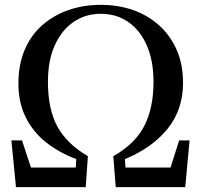

<svg xmlns="http://www.w3.org/2000/svg" viewBox="-20 -773 831 793"><path d="M46 0 27 -193H71L116 -56L82 -81H308L291 -55L295 -116Q225 -142 171 -184.5Q117 -227 86.5 -288Q56 -349 56 -428Q56 -505 81.5 -566Q107 -627 154 -668.5Q201 -710 263 -731.5Q325 -753 396 -753Q468 -753 529.5 -731.5Q591 -710 637.5 -668Q684 -626 710 -566.5Q736 -507 736 -431Q736 -320 672 -241Q608 -162 496 -116L500 -56L484 -81H708L676 -55L720 -193H763L745 0H458L448 -128Q537 -178 575.5 -252Q614 -326 614 -435Q614 -522 586.5 -585Q559 -648 510 -682Q461 -716 396 -716Q333 -716 284 -682.5Q235 -649 206.5 -586.5Q178 -524 178 -435Q178 -321 217.5 -249.5Q257 -178 343 -128L334 0Z"/></svg>

Font: Noto Serif TC SemiBold
Style: Regular
Weight: 600
Version: Version 2.002-H1;hotconv 1.1.0;makeotfexe 2.6.0